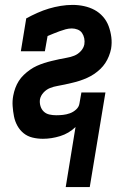

<svg xmlns="http://www.w3.org/2000/svg" viewBox="-20 -558 540 783"><path d="M248 205 288 -40Q261 -14 225.5 -3Q190 8 155 8Q133 8 112.5 3Q92 -2 76.5 -14.5Q61 -27 51 -45Q41 -63 37 -83.5Q33 -104 31.5 -125.5Q30 -147 34 -168Q37 -184 42.5 -199Q48 -214 56.5 -227.5Q65 -241 77 -252.5Q89 -264 102.5 -273.5Q116 -283 130.5 -289.5Q145 -296 160.5 -301Q176 -306 191 -309.5Q206 -313 221.5 -316.5Q237 -320 252.5 -322.5Q268 -325 283 -331Q298 -337 309.5 -349.5Q321 -362 324 -377Q326 -390 323.5 -402Q321 -414 314.5 -423.5Q308 -433 296.5 -437.5Q285 -442 273 -442Q260 -442 247.5 -438.5Q235 -435 222.5 -430.5Q210 -426 198 -421Q186 -416 174 -411L163 -349H65L87 -483Q109 -495 132.5 -505.5Q156 -516 179.5 -523Q203 -530 227.5 -534Q252 -538 276 -538Q300 -538 323 -533Q346 -528 365.5 -517.5Q385 -507 400 -490Q415 -473 423 -451.5Q431 -430 434 -406.5Q437 -383 433 -359Q430 -344 424 -329Q418 -314 409.5 -301Q401 -288 389 -276.5Q377 -265 363.5 -256Q350 -247 335.5 -240.5Q321 -234 306 -229Q291 -224 275.5 -220.5Q260 -217 245 -213.5Q230 -210 214.5 -207.5Q199 -205 184 -199Q169 -193 157.5 -180.5Q146 -168 143 -153Q141 -139 145 -125.5Q149 -112 158.5 -103Q168 -94 181.5 -91Q195 -88 209 -88Q223 -88 237 -89.5Q251 -91 265 -96Q279 -101 290.5 -111.5Q302 -122 304 -136L312 -181H410L346 205Z"/></svg>

Font: Iosevka Slab
Style: Bold Italic
Weight: 700
Italic angle: -9°
Monospace: yes
Designer: Belleve Invis
Foundry: Belleve Invis
Version: Version 11.1.0; ttfautohint (v1.8.3)